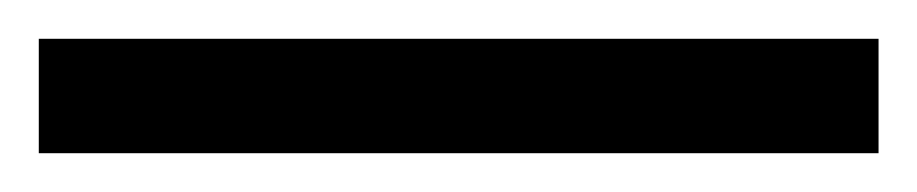

<svg xmlns="http://www.w3.org/2000/svg" viewBox="-25 63 473 99"><path d="M-5 142V83H428V142Z"/></svg>

Font: Noto Serif Myanmar SemCond
Style: Regular
Weight: 400
Width: 4
Designer: Ben Mitchell and the Monotype Design Team
Foundry: Monotype Imaging Inc.
Version: Version 2.106; ttfautohint (v1.8.4.7-5d5b)